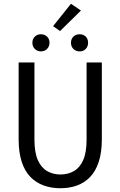

<svg xmlns="http://www.w3.org/2000/svg" viewBox="-20 -988 640 1020"><path d="M301 12Q253 12 212.5 -2.5Q172 -17 142 -47.5Q112 -78 95.5 -128Q79 -178 79 -248V-656H163V-246Q163 -178 181 -137.5Q199 -97 230.5 -79Q262 -61 301 -61Q341 -61 372.5 -79Q404 -97 422 -137.5Q440 -178 440 -246V-656H521V-248Q521 -178 504.5 -128Q488 -78 458.5 -47.5Q429 -17 389 -2.5Q349 12 301 12ZM197 -715Q178 -715 165 -728Q152 -741 152 -761Q152 -781 165 -793.5Q178 -806 197 -806Q217 -806 230 -793.5Q243 -781 243 -761Q243 -741 230 -728Q217 -715 197 -715ZM403 -715Q383 -715 370 -728Q357 -741 357 -761Q357 -781 370 -793.5Q383 -806 403 -806Q423 -806 435.5 -793.5Q448 -781 448 -761Q448 -741 435.5 -728Q423 -715 403 -715ZM299 -823 262 -849 357 -968 410 -932Z"/></svg>

Font: Source Code Pro
Style: Regular
Weight: 400
Monospace: yes
Designer: Paul D. Hunt, Teo Tuominen
Foundry: Adobe Systems Incorporated
Version: Version 1.018;hotconv 1.0.116;makeotfexe 2.5.65601